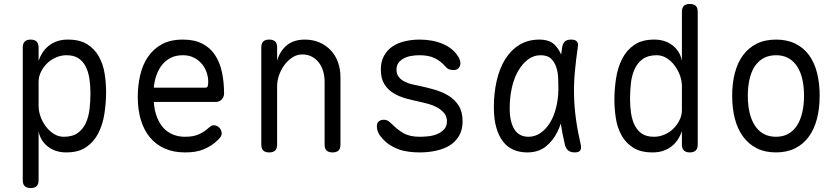

<svg xmlns="http://www.w3.org/2000/svg" viewBox="-20 -760 4240 970"><path d="M135 -560Q155 -560 165 -550Q175 -540 175 -520V-453Q183 -476 195.5 -495Q208 -514 226 -528.5Q244 -543 268 -551.5Q292 -560 323 -560Q383 -560 420.5 -536.5Q458 -513 479.5 -474.5Q501 -436 508.5 -389Q516 -342 516 -294Q516 -240 507.5 -185.5Q499 -131 477 -87.5Q455 -44 416 -17Q377 10 315 10Q260 10 222.5 -19Q185 -48 175 -96V150Q175 171 165 180.5Q155 190 135 190Q115 190 105 180.5Q95 171 95 150V-520Q95 -540 105 -550Q115 -560 135 -560ZM316 -481Q288 -481 262 -469.5Q236 -458 217 -439Q198 -420 186.5 -396Q175 -372 175 -347V-224Q175 -199 184.5 -172Q194 -145 211 -122Q228 -99 251.5 -84Q275 -69 302 -69Q346 -69 372.5 -88Q399 -107 413.5 -138.5Q428 -170 432.5 -209.5Q437 -249 437 -290Q437 -329 431.5 -364Q426 -399 412 -425.5Q398 -452 375 -466.5Q352 -481 316 -481Z M1060 -127Q1077 -127 1088.5 -114.5Q1100 -102 1100 -86Q1100 -78 1096 -71Q1092 -64 1082 -54Q1065 -37 1047 -25.5Q1029 -14 1008.5 -5.5Q988 3 965 6.5Q942 10 914 10Q856 10 811.5 -10Q767 -30 737 -66.5Q707 -103 691.5 -154.5Q676 -206 676 -270Q676 -327 688 -379.5Q700 -432 727 -472Q754 -512 797 -536Q840 -560 904 -560Q963 -560 1003 -539Q1043 -518 1067 -481Q1091 -444 1101.5 -394.5Q1112 -345 1112 -287Q1112 -271 1100.5 -258Q1089 -245 1070 -245H757Q760 -202 773 -168.5Q786 -135 806 -113.5Q826 -92 853.5 -80.5Q881 -69 915 -69Q960 -69 988 -83Q1016 -97 1035 -115Q1042 -121 1047 -124Q1052 -127 1060 -127ZM757 -317H1019Q1024 -317 1028 -322Q1032 -327 1032 -347Q1032 -370 1024 -394Q1016 -418 1000 -437Q984 -456 960 -468.5Q936 -481 904 -481Q869 -481 843 -468Q817 -455 799 -432.5Q781 -410 770.5 -380.5Q760 -351 757 -317Z M1380 -326V-30Q1380 -9 1370 0.5Q1360 10 1340 10Q1320 10 1310 0.5Q1300 -9 1300 -30V-520Q1300 -541 1310 -550.5Q1320 -560 1340 -560Q1360 -560 1370 -550.5Q1380 -541 1380 -520V-454Q1395 -504 1430 -532Q1465 -560 1520 -560Q1560 -560 1593 -546Q1626 -532 1650 -507Q1674 -482 1687 -447Q1700 -412 1700 -369V-30Q1700 -9 1690 0.5Q1680 10 1660 10Q1640 10 1630 0.5Q1620 -9 1620 -30V-347Q1620 -374 1613 -399Q1606 -424 1591.5 -443Q1577 -462 1556 -473.5Q1535 -485 1507 -485Q1480 -485 1456.5 -469.5Q1433 -454 1416 -430.5Q1399 -407 1389.5 -379Q1380 -351 1380 -326Z M2101 10Q2072 10 2045 6.5Q2018 3 1993.5 -6Q1969 -15 1947 -29.5Q1925 -44 1906 -67Q1896 -78 1890 -92.5Q1884 -107 1884 -121Q1884 -140 1894.5 -147.5Q1905 -155 1919 -155Q1929 -155 1937.5 -151Q1946 -147 1956 -137Q1986 -106 2018 -87.5Q2050 -69 2100 -69Q2120 -69 2144 -71.5Q2168 -74 2188.5 -82.5Q2209 -91 2223.5 -106.5Q2238 -122 2238 -147Q2238 -172 2223.5 -189Q2209 -206 2188 -217.5Q2167 -229 2143 -235.5Q2119 -242 2100 -246Q2066 -253 2031.5 -262.5Q1997 -272 1968.5 -289Q1940 -306 1922 -334.5Q1904 -363 1904 -408Q1904 -449 1920 -478Q1936 -507 1962.5 -525Q1989 -543 2025 -551.5Q2061 -560 2100 -560Q2166 -560 2217.5 -538Q2269 -516 2295 -474Q2301 -464 2303.5 -455.5Q2306 -447 2306 -441Q2306 -426 2297 -416Q2288 -406 2271 -406Q2262 -406 2251.5 -409Q2241 -412 2232 -422Q2207 -451 2176.5 -466Q2146 -481 2100 -481Q2076 -481 2055 -477Q2034 -473 2018 -464Q2002 -455 1992.5 -441.5Q1983 -428 1983 -409Q1983 -386 1994.5 -371.5Q2006 -357 2023.5 -348Q2041 -339 2061.5 -334Q2082 -329 2100 -326Q2137 -318 2175.5 -307Q2214 -296 2246 -276.5Q2278 -257 2297.5 -226Q2317 -195 2317 -147Q2317 -104 2299 -73.5Q2281 -43 2251.5 -25Q2222 -7 2182.5 1.5Q2143 10 2101 10Z M2644 10Q2606 10 2575 -3Q2544 -16 2522 -44Q2500 -72 2487.5 -115Q2475 -158 2475 -219Q2475 -288 2489 -350.5Q2503 -413 2531.5 -459.5Q2560 -506 2603.5 -533Q2647 -560 2705 -560Q2753 -560 2780 -536Q2802 -515 2815 -484Q2817 -502 2820 -521Q2824 -543 2835 -551.5Q2846 -560 2865 -560Q2886 -560 2894.5 -550.5Q2903 -541 2899 -521Q2890 -459 2884.5 -400Q2879 -341 2880 -282Q2881 -223 2889.5 -160.5Q2898 -98 2914 -29Q2918 -9 2911 0.5Q2904 10 2883.5 10Q2863 10 2851 0.5Q2839 -9 2834 -29Q2821 -84 2813 -136Q2806 -114 2796 -94Q2774 -49 2737 -19.5Q2700 10 2644 10ZM2650 -69Q2683 -69 2710.5 -88Q2738 -107 2758 -139Q2778 -171 2789 -214.5Q2800 -258 2801 -306Q2801 -333 2800 -363.5Q2799 -394 2790.5 -420Q2782 -446 2764 -463.5Q2746 -481 2711 -481Q2676 -481 2647.5 -459.5Q2619 -438 2598 -402Q2577 -366 2566 -317Q2555 -268 2555 -212Q2555 -145 2578.5 -107Q2602 -69 2650 -69Z M3465 10Q3445 10 3435 0Q3425 -10 3425 -30V-97Q3417 -74 3404.5 -55Q3392 -36 3374 -21.5Q3356 -7 3332 1.5Q3308 10 3277 10Q3217 10 3179.5 -13.5Q3142 -37 3120.5 -75.5Q3099 -114 3091.5 -161.5Q3084 -209 3084 -256Q3084 -310 3092.5 -364.5Q3101 -419 3123 -462.5Q3145 -506 3184 -533Q3223 -560 3285 -560Q3340 -560 3377.5 -531Q3415 -502 3425 -454V-700Q3425 -721 3435 -730.5Q3445 -740 3465 -740Q3485 -740 3495 -730.5Q3505 -721 3505 -700V-30Q3505 -10 3495 0Q3485 10 3465 10ZM3284 -69Q3312 -69 3338 -80.5Q3364 -92 3383 -111Q3402 -130 3413.5 -154Q3425 -178 3425 -203V-326Q3425 -351 3415.5 -378Q3406 -405 3389 -428Q3372 -451 3348.5 -466Q3325 -481 3298 -481Q3254 -481 3227.5 -462Q3201 -443 3186.5 -411.5Q3172 -380 3167.5 -340.5Q3163 -301 3163 -260Q3163 -221 3168.5 -186Q3174 -151 3188 -124.5Q3202 -98 3225 -83.5Q3248 -69 3284 -69Z M3900 10Q3844 10 3803 -11Q3762 -32 3734 -70Q3706 -108 3692.5 -160.5Q3679 -213 3679 -276Q3679 -339 3692.5 -391Q3706 -443 3733.5 -480.5Q3761 -518 3802.5 -539Q3844 -560 3901 -560Q3957 -560 3999 -539Q4041 -518 4068 -480.5Q4095 -443 4108 -391Q4121 -339 4121 -277Q4121 -213 4107.5 -160.5Q4094 -108 4066.5 -70Q4039 -32 3997.5 -11Q3956 10 3900 10ZM3900 -69Q3936 -69 3962.5 -84Q3989 -99 4006.5 -126Q4024 -153 4033 -191.5Q4042 -230 4042 -277Q4042 -322 4033.5 -359.5Q4025 -397 4007.5 -424Q3990 -451 3963.5 -466Q3937 -481 3901 -481Q3864 -481 3837 -466Q3810 -451 3792.5 -424Q3775 -397 3766.5 -359Q3758 -321 3758 -275Q3758 -229 3767 -191Q3776 -153 3793.5 -126Q3811 -99 3837.5 -84Q3864 -69 3900 -69Z"/></svg>

Font: Maple Mono Light
Style: Regular
Weight: 300
Monospace: yes
Designer: subframe7536
Version: Version 7.000